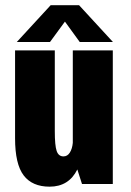

<svg xmlns="http://www.w3.org/2000/svg" viewBox="-20 -690 490 720"><path d="M403.5 -532.5H279L223.5 -609L167.5 -532.5H43L170 -670.5H276.5ZM166 10Q101 10 68.8 -32.2Q36.5 -74.5 36.5 -171.5V-501H185.5V-198.5Q185.5 -144 192.5 -123.8Q199.5 -103.5 218 -103.5Q233 -103.5 242 -118Q251 -132.5 253 -154.5V-501H403V0H287.5L270 -54.5Q238 10 166 10Z"/></svg>

Font: League Mono Condensed
Style: Bold
Weight: 700
Width: 1
Designer: Tyler Finck
Foundry: The League of Moveable Type / Tyler Finck
Version: Version 2.210